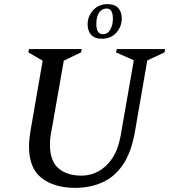

<svg xmlns="http://www.w3.org/2000/svg" viewBox="-20 -897 817 927"><path d="M343 10Q243 10 181.5 -37Q120 -84 120 -190Q120 -207 122 -225.5Q124 -244 127 -264L186 -604L117 -644L120 -660H375L371 -644L288 -604L230 -274Q226 -255 223.5 -236Q221 -217 221 -201Q221 -120 262 -84.5Q303 -49 374 -49Q416 -49 454.5 -69.5Q493 -90 521.5 -132Q550 -174 562 -239L626 -606L540 -644L544 -660H777L774 -644L691 -605L632 -264Q615 -164 575 -104Q535 -44 475.5 -17Q416 10 343 10ZM472 -710Q436 -710 419.5 -729.5Q403 -749 403 -779Q403 -818 429.5 -847.5Q456 -877 499 -877Q534 -877 551 -858Q568 -839 568 -808Q568 -769 542 -739.5Q516 -710 472 -710ZM477 -732Q500 -732 512.5 -754Q525 -776 525 -807Q525 -856 495 -856Q472 -856 458.5 -836Q445 -816 445 -781Q445 -732 477 -732Z"/></svg>

Font: Spectral Medium
Style: Italic
Weight: 500
Italic angle: -10°
Designer: Jean-Baptiste Levee
Foundry: Production Type
Version: Version 2.001